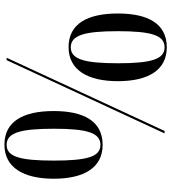

<svg xmlns="http://www.w3.org/2000/svg" viewBox="27 -791 774 868"><g transform="rotate(90 414.0 -357.0)"><path d="M193 -280C297 -280 347 -367 347 -503C347 -640 297 -724 194 -724C87 -724 41 -639 41 -503C41 -366 87 -280 193 -280ZM241 0H252L583 -714H572ZM194 -290C140 -290 121 -349 121 -503C121 -656 140 -714 194 -714C247 -714 266 -656 266 -503C266 -349 247 -290 194 -290ZM634 10C738 10 788 -77 788 -213C788 -350 738 -434 635 -434C528 -434 482 -349 482 -213C482 -76 528 10 634 10ZM635 0C581 0 562 -59 562 -213C562 -366 581 -424 635 -424C688 -424 706 -366 706 -213C706 -59 688 0 635 0Z"/></g></svg>

Font: Noto Serif Display SemiCondensed
Style: Regular
Weight: 400
Width: 4
Designer: Monotype Design Team
Foundry: Monotype Imaging Inc.
Version: Version 2.009